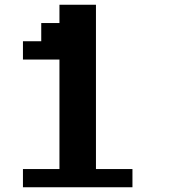

<svg xmlns="http://www.w3.org/2000/svg" viewBox="-20 -789 732 809"><path d="M76.7 0V-76.7H230.5V-538.1H76.7V-615.2H153.8V-691.9H230.5V-769H384.3V-76.7H538.1V0Z"/></svg>

Font: Good Old DOS
Style: Regular
Weight: 400
Designer: Vasily Draigo
Foundry: Vasily Draigo
Version: 1.0